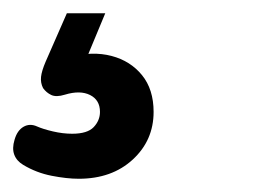

<svg xmlns="http://www.w3.org/2000/svg" viewBox="-129 -20 404 290"><path d="M-10 250Q-28 250 -51 245.5Q-74 241 -94 229Q-104 223 -107.5 213.5Q-111 204 -107 191Q-103 177 -93.5 171.5Q-84 166 -73 171Q-64 175 -49 178.5Q-34 182 -20 182Q3 182 12.5 172Q22 162 22 149Q22 131 7 123.5Q-8 116 -31 123Q-44 127 -51.5 123.5Q-59 120 -64 113Q-68 105 -67 96Q-66 87 -60 73L-28 0H30L-2 77L-24 66Q11 57 39.5 64.5Q68 72 85.5 93.5Q103 115 103 149Q103 192 71.5 221Q40 250 -10 250Z"/></svg>

Font: Playpen Sans Arabic
Style: Regular
Weight: 400
Designer: Azza Alameddine, Laura Meseguer, Veronika Burian, José Scaglione
Foundry: TypeTogether
Version: Version 2.000